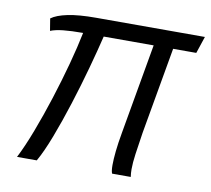

<svg xmlns="http://www.w3.org/2000/svg" viewBox="-64 -598 738 670"><g transform="rotate(10 305.0 -263.0)"><path d="M37 0Q58 -41 80.5 -100Q103 -159 124 -224.5Q145 -290 162 -353Q179 -416 189 -466Q147 -466 119 -463Q91 -460 74 -453L67 -496Q86 -510 124.5 -518Q163 -526 224 -526H610L590 -466H508L454 -159Q447 -114 442.5 -82Q438 -50 438 -27Q438 -20 438.5 -13Q439 -6 440 0H374Q372 -4 371 -11.5Q370 -19 370 -30Q370 -50 373 -79Q376 -108 383 -147L439 -466H262Q250 -416 232 -350.5Q214 -285 192.5 -217.5Q171 -150 149 -92.5Q127 -35 107 0Z"/></g></svg>

Font: Archivo SemiCondensed Light
Style: Italic
Weight: 300
Width: 4
Italic angle: -10°
Designer: Hector Gatti
Foundry: Omnibus-Type
Version: Version 2.001